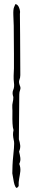

<svg xmlns="http://www.w3.org/2000/svg" viewBox="-20 -729 159 936"><path d="M54 179Q50 171 47.5 158.5Q45 146 40 116Q40 100 41 77Q42 54 44.5 31Q47 8 48 -7Q49 -17 49 -28.5Q49 -40 47 -46Q44 -60 43.5 -71Q43 -82 46 -95Q42 -106 41 -127.5Q40 -149 40.5 -170.5Q41 -192 40 -203Q39 -219 42 -230Q45 -241 45 -256Q38 -276 44.5 -290.5Q51 -305 48 -326Q46 -341 46.5 -360Q47 -379 48 -396Q48 -436 48 -468Q48 -500 47.5 -532Q47 -564 47 -603Q47 -610 46 -629.5Q45 -649 45 -656Q44 -685 49 -695Q54 -705 55 -709Q64 -708 70 -698Q74 -691 76.5 -681Q79 -671 77 -661Q78 -606 78 -559.5Q78 -513 78.5 -466Q79 -419 79 -363Q79 -350 74.5 -339.5Q70 -329 77 -311Q82 -301 78 -290.5Q74 -280 74 -269Q73 -215 73 -160Q73 -105 72 -50Q77 -35 78.5 -20.5Q80 -6 73 10Q77 25 79 40Q81 55 74 70Q81 89 79 106.5Q77 124 73.5 141.5Q70 159 71 178Q67 184 63 186.5Q59 189 54 179Z"/></svg>

Font: Sankofa Display
Style: Regular
Weight: 400
Designer: Batsirai Madzonga
Foundry: Batsirai Madzonga
Version: Version 1.000; ttfautohint (v1.8.4.7-5d5b)